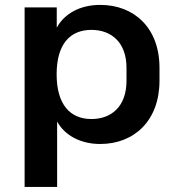

<svg xmlns="http://www.w3.org/2000/svg" viewBox="-20 -569 709 773"><path d="M210 183.6V-79.6C241.2 -22.9 305.7 10.7 383.3 10.7C520 10.7 622.1 -83 622.1 -244.1V-295.9C622.1 -457 520 -549.3 383.3 -549.3C304.7 -549.3 239.7 -515.6 208.5 -457.5V-539.1H79.1V183.6ZM348.1 -89.8C262.2 -89.8 208 -148.4 208 -270C208 -391.6 262.2 -448.7 348.1 -448.7C427.7 -448.7 489.3 -398.9 489.3 -295.9V-244.1C489.3 -139.2 427.7 -89.8 348.1 -89.8Z"/></svg>

Font: Winston SemiBold
Style: Regular
Weight: 600
Designer: Vernon Adams, Kim Jin-seong, David Berlow, Cristiano Sobral
Foundry: The Winston Project Authors
Version: Version 3.004